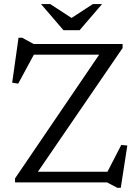

<svg xmlns="http://www.w3.org/2000/svg" viewBox="-20 -891 674 938"><path d="M579 -676V-656.5L157 -40L146.5 -52H505L572.5 -183L602 -180L570 26.5H553L503 0H53.5V-19.5L473 -636.5L483.5 -624H145.5L69 -482.5L39.5 -487L70.5 -706.5H88.5L144.5 -676ZM337 -798.5H322L433.5 -871H478.5L369 -743.5H290L180.5 -871H225.5Z"/></svg>

Font: Newsreader 16pt 16pt
Style: Regular
Weight: 400
Version: Version 1.003